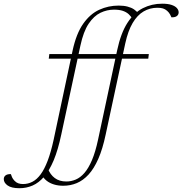

<svg xmlns="http://www.w3.org/2000/svg" viewBox="-195 -740 964 1014"><path d="M591 -454.5 588 -430H62.5L65.5 -454.5ZM188.5 -473.5Q208 -563 244.5 -614.8Q281 -666.5 329.2 -688.5Q377.5 -710.5 431.5 -710.5Q458.5 -710.5 478.5 -705.2Q498.5 -700 512.8 -690.5Q527 -681 536.5 -667.5L506 -637.5Q497 -654 484.5 -665.2Q472 -676.5 453.5 -682.8Q435 -689 407 -689Q370 -689 335.5 -672.5Q301 -656 273.2 -614.8Q245.5 -573.5 229.5 -498.5L128.5 -29Q111.5 51.5 88.8 106Q66 160.5 38 193Q10 225.5 -22.8 239.8Q-55.5 254 -92.5 254Q-134.5 254 -154.8 239.5Q-175 225 -175 206Q-175 193.5 -165.5 186.2Q-156 179 -137.5 179.5Q-135.5 186.5 -131.5 195.8Q-127.5 205 -118 215Q-109 224.5 -98 228.2Q-87 232 -73.5 232Q-47 232 -23.8 220Q-0.5 208 19.5 181Q39.5 154 56.8 108.8Q74 63.5 88.5 -3ZM423.5 -473.5Q443 -565 477.8 -619Q512.5 -673 559.5 -696.8Q606.5 -720.5 661.5 -720.5Q692 -720.5 711.2 -714Q730.5 -707.5 739.5 -697Q748.5 -686.5 748.5 -675Q748.5 -662.5 739 -655.2Q729.5 -648 710.5 -648.5Q708.5 -654 703 -664Q697.5 -674 687.5 -683Q677 -692 665.5 -695.5Q654 -699 636 -699Q596.5 -699 563.2 -679.5Q530 -660 505.5 -618.5Q481 -577 466.5 -510.5L363 -29Q347 47 324.2 98.8Q301.5 150.5 272.8 181.8Q244 213 210.5 227Q177 241 139 241Q112 241 90 234.2Q68 227.5 52.2 215.2Q36.5 203 26.5 185.5L58 150.5Q70 182 94.2 200.2Q118.5 218.5 155.5 218.5Q181 218.5 205.2 208.2Q229.5 198 251 173.2Q272.5 148.5 290.8 105.5Q309 62.5 323 -3Z"/></svg>

Font: Newsreader ExtraLight
Style: Italic
Weight: 250
Italic angle: -17°
Designer: Hugues Gentile
Foundry: Production Type
Version: Version 1.003